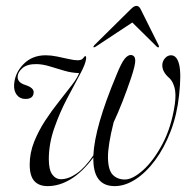

<svg xmlns="http://www.w3.org/2000/svg" viewBox="-20 -625 652 653"><path d="M426.5 -438Q439 -436 440 -420.8Q441 -405.5 426 -360.5Q397 -274.5 366.5 -209Q346.5 -130 347.2 -88Q348 -46 363.8 -30.2Q379.5 -14.5 404.5 -14.5Q431 -14.5 466.5 -46.2Q502 -78 532.5 -135.2Q563 -192.5 574.5 -270Q579.5 -306 573.5 -327.2Q567.5 -348.5 557 -358.5Q531 -380.5 532 -404.5Q532.5 -417 541.2 -427Q550 -437 561.5 -437Q582 -437 589.5 -404.8Q597 -372.5 589 -300.5Q582 -234.5 560.2 -178Q538.5 -121.5 507.5 -79.8Q476.5 -38 440.8 -15Q405 8 370 8Q295.5 8 297.5 -89.5Q260 -39.5 221 -15.8Q182 8 142 8Q112.5 8 96.8 -9.2Q81 -26.5 81 -65.5Q81 -105 96.2 -143Q111.5 -181 134.5 -216Q157.5 -251 181.8 -281.2Q206 -311.5 224.5 -335.8Q243 -360 249 -376.5Q224.5 -377 199.5 -384.2Q174.5 -391.5 150.2 -399Q126 -406.5 105 -407Q72.5 -407.5 56.5 -393.5Q40.5 -379.5 40 -364.5Q39 -344.5 66 -336Q95.5 -326.5 94.5 -310.5Q93.5 -288.5 66.5 -288.5Q47.5 -288.5 37 -302.5Q26.5 -316.5 28 -337.5Q30.5 -377 60 -407Q89.5 -437 135.5 -437Q153 -437 174 -432.8Q195 -428.5 214 -424.2Q233 -420 244 -420Q258 -420 263 -427.5Q268 -435 271 -434Q273.5 -433 273 -426Q271.5 -408 252 -372.2Q232.5 -336.5 207.8 -289.2Q183 -242 164.5 -189Q146 -136 146 -83.5Q146 -47.5 157.8 -31.5Q169.5 -15.5 187.5 -15.5Q212.5 -15.5 240.5 -34.8Q268.5 -54 297.5 -96.5Q302 -193 375.5 -368.5Q392.5 -411 404 -425Q415.5 -439 426.5 -438ZM519.5 -464.5Q517.5 -462.5 513.5 -466L430 -548.5L305 -466Q299.5 -463 298 -464.5Q297 -466.5 300.5 -471L424.5 -593.5Q435.5 -605 444 -605Q453 -605 458.5 -593.5L519.5 -471Q522 -466.5 519.5 -464.5Z"/></svg>

Font: Fraunces 144pt Light
Style: Italic
Weight: 300
Italic angle: -16°
Version: Version 1.000;[0bf87f6ff]